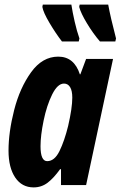

<svg xmlns="http://www.w3.org/2000/svg" viewBox="-20 -804 524 834"><path d="M17 -150Q17 -230 41.5 -326Q66 -422 115 -490Q164 -558 233 -558Q302 -558 327 -481H329L354 -548H471L354 0H245V-69H241Q213 -30 186.5 -10Q160 10 126 10Q75 10 46 -33Q17 -76 17 -150ZM276 -257Q294 -335 294 -380Q294 -410 284.5 -425.5Q275 -441 258 -441Q230 -441 206.5 -393.5Q183 -346 169.5 -280.5Q156 -215 156 -169Q156 -104 185 -104Q217 -104 238.5 -148Q260 -192 276 -257ZM164 -774 166 -784H290Q295 -751 304.5 -709.5Q314 -668 325 -637L322 -624H249Q222 -659 195 -704.5Q168 -750 164 -774ZM324 -774 326 -784H450Q460 -729 484 -637L481 -624H414Q384 -659 357.5 -703Q331 -747 324 -774Z"/></svg>

Font: Noto Sans Display Ex Bold Cond
Style: Italic
Weight: 800
Width: 3
Italic angle: -12°
Designer: Monotype Design team
Foundry: Monotype Imaging Inc.
Version: Version 1.000